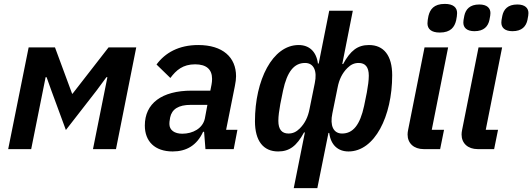

<svg xmlns="http://www.w3.org/2000/svg" viewBox="-20 -765 2731 985"><path d="M22 0H140L214 -369H219L244 -299L318 -98L475 -300L526 -369H531L457 0H575L679 -522H537L352 -284H350L262 -522H127Z M866 12C936 12 990 -19 1022 -89H1027L1034 0H1179L1198 -99H1140L1185 -324C1189 -343 1191 -361 1191 -374C1191 -471 1123 -534 997 -534C897 -534 827 -494 783 -434L854 -365C884 -405 918 -435 981 -435C1039 -435 1068 -409 1068 -360C1068 -351 1067 -340 1065 -330L1059 -300H964C809 -300 723 -234 723 -121C723 -40 774 12 866 12ZM915 -79C876 -79 849 -97 849 -129C849 -134 849 -144 853 -163C862 -205 896 -227 958 -227H1044L1031 -157C1020 -106 969 -79 915 -79Z M1487 200H1608L1665 -83H1669C1677 -21 1714 12 1768 12C1902 12 1992 -168 1992 -379C1992 -480 1949 -534 1873 -534C1815 -534 1778 -506 1740 -436L1736 -437L1790 -710H1669L1615 -439H1611C1603 -501 1566 -534 1512 -534C1378 -534 1288 -354 1288 -143C1288 -42 1331 12 1407 12C1465 12 1502 -16 1540 -86L1544 -85ZM1460 -80C1426 -80 1408 -101 1408 -145C1408 -169 1412 -198 1418 -231L1432 -300C1453 -398 1489 -442 1545 -442C1590 -442 1608 -401 1595 -339L1568 -206C1560 -164 1544 -132 1518 -106C1500 -88 1482 -80 1460 -80ZM1735 -80C1690 -80 1672 -121 1685 -183L1712 -316C1720 -358 1736 -390 1762 -416C1780 -434 1798 -442 1820 -442C1854 -442 1872 -421 1872 -377C1872 -353 1868 -324 1862 -291L1848 -222C1827 -124 1791 -80 1735 -80Z M2236 -598C2293 -598 2312 -627 2320 -660C2323 -674 2325 -688 2325 -698C2325 -726 2306 -745 2262 -745C2205 -745 2186 -716 2178 -683C2175 -669 2173 -655 2173 -645C2173 -617 2192 -598 2236 -598ZM2238 0 2258 -99H2195L2279 -522H2158L2074 -100C2072 -90 2071 -83 2071 -75C2071 -30 2103 0 2154 0Z M2414 -605C2463 -605 2484 -630 2491 -663C2495 -682 2496 -691 2496 -698C2496 -723 2479 -742 2439 -742C2390 -742 2369 -717 2362 -684C2358 -665 2357 -656 2357 -649C2357 -624 2374 -605 2414 -605ZM2609 -605C2658 -605 2679 -630 2686 -663C2690 -682 2691 -691 2691 -698C2691 -723 2674 -742 2634 -742C2585 -742 2564 -717 2557 -684C2553 -665 2552 -656 2552 -649C2552 -624 2569 -605 2609 -605ZM2515 0 2535 -99H2472L2556 -522H2435L2351 -100C2349 -90 2348 -83 2348 -75C2348 -30 2380 0 2431 0Z"/></svg>

Font: Braiins Sans SemiBold
Style: Italic
Weight: 600
Italic angle: -11.31°
Designer: Mike Abbink, Paul van der Laan, Pieter van Rosmalen, Jiri Chlebus, Lubos Buracinsky
Foundry: Bold Monday, Sudetype
Version: Version 1.000;hotconv 1.0.109;makeotfexe 2.5.65596